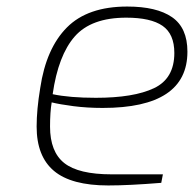

<svg xmlns="http://www.w3.org/2000/svg" viewBox="-20 -561 593 587"><path d="M92 -174Q92 -226 103 -292Q121 -413 184.5 -477Q248 -541 369 -541Q459 -541 506 -508.5Q553 -476 553 -403Q553 -231 294 -231Q246 -231 204 -236.5Q162 -242 138 -248Q133 -218 133 -174Q133 -97 176.5 -62.5Q220 -28 321 -28H478L473 -2Q374 6 311 6Q198 6 145 -38.5Q92 -83 92 -174ZM513 -399Q513 -457 477 -482Q441 -507 366 -507Q259 -507 208.5 -449.5Q158 -392 141 -273Q193 -262 273 -262Q389 -262 451 -291.5Q513 -321 513 -399Z"/></svg>

Font: Exo ExtraLight
Style: Italic
Weight: 275
Italic angle: -9°
Designer: Natanael Gama
Foundry: Natanael Gama
Version: Version 1.500; ttfautohint (v1.6)